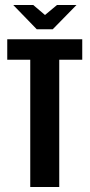

<svg xmlns="http://www.w3.org/2000/svg" viewBox="-20 -748 358 768"><path d="M101 0V-509H9V-591H309V-509H217V0ZM127 -631 33 -728H113L160 -688L208 -728H286L191 -631Z"/></svg>

Font: Alumni Sans
Style: Bold
Weight: 700
Designer: Robert E. Leuschke
Foundry: Robert E. Leuschke
Version: Version 1.018